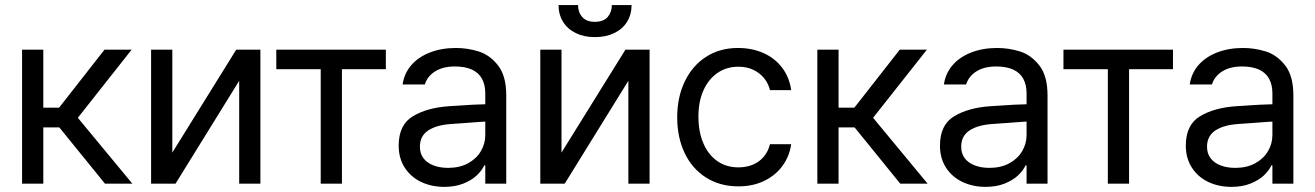

<svg xmlns="http://www.w3.org/2000/svg" viewBox="-20 -727 5207 760"><path d="M67.4 -530.3H151.4V-300.8H213.9L393.6 -530.3H501L288.1 -260.7L503.9 0H395.5L214.8 -222.7H151.4V0H67.4Z M915 -530.3H1010.7V0H926.8V-407.2L674.8 0H578.1V-530.3H662.1V-123Z M1073.7 -530.3H1507.3V-453.1H1333.5V0H1249.5V-453.1H1073.7Z M1822.8 -240.2 1767.1 -236.3Q1707.5 -232.4 1674.8 -210.4Q1642.1 -188.5 1642.1 -146.5Q1642.1 -119.1 1656.2 -100.6Q1670.4 -82 1695.8 -72.3Q1721.2 -62.5 1753.4 -62.5Q1799.3 -62.5 1832.5 -80.6Q1865.7 -98.6 1883.3 -128.4Q1900.9 -158.2 1900.9 -192.4V-357.4Q1900.9 -391.6 1887.7 -415.5Q1874.5 -439.5 1847.7 -451.7Q1820.8 -463.9 1780.8 -463.9Q1732.9 -463.9 1702.1 -444.3Q1671.4 -424.8 1661.6 -392.6H1573.7Q1579.6 -435.5 1607.4 -468.3Q1635.3 -501 1681.2 -519Q1727.1 -537.1 1784.7 -537.1Q1830.6 -537.1 1874.5 -523.4Q1918.5 -509.8 1951.2 -468.3Q1983.9 -426.8 1983.9 -349.6V0H1900.9V-72.3H1897Q1887.2 -51.8 1867.2 -32.7Q1847.2 -13.7 1814.5 -0.5Q1781.7 12.7 1738.8 12.7Q1688 12.7 1647 -6.8Q1606 -26.4 1582 -63.5Q1558.1 -100.6 1558.1 -150.4Q1558.1 -233.4 1614.7 -267.1Q1671.4 -300.8 1757.3 -306.6Q1767.1 -307.6 1851.1 -312.5L1906.7 -314.5L1907.7 -246.1Q1898.9 -246.1 1822.8 -240.2Z M2455.6 -530.3H2551.3V0H2467.3V-407.2L2215.3 0H2118.7V-530.3H2202.6V-123ZM2334.5 -580.1Q2291.5 -580.1 2258.8 -596.2Q2226.1 -612.3 2208.5 -641.1Q2190.9 -669.9 2190.9 -707H2268.1Q2268.1 -678.7 2284.7 -659.7Q2301.3 -640.6 2334.5 -640.6Q2368.7 -640.6 2385.3 -659.7Q2401.9 -678.7 2401.9 -707H2480Q2480 -669.9 2462.4 -641.1Q2444.8 -612.3 2411.6 -596.2Q2378.4 -580.1 2334.5 -580.1Z M2660.6 -262.7Q2660.6 -342.8 2690.9 -405.3Q2721.2 -467.8 2775.4 -502.4Q2829.6 -537.1 2900.9 -537.1Q2957.5 -537.1 3002.9 -516.6Q3048.3 -496.1 3076.7 -458Q3105 -419.9 3111.8 -370.1H3027.8Q3022 -395.5 3005.4 -416.5Q2988.8 -437.5 2962.9 -450.2Q2937 -462.9 2902.8 -462.9Q2856 -462.9 2820.3 -438.5Q2784.7 -414.1 2764.6 -369.6Q2744.6 -325.2 2744.6 -265.6Q2744.6 -205.1 2764.2 -159.7Q2783.7 -114.3 2819.3 -89.4Q2855 -64.5 2902.8 -64.5Q2934.1 -64.5 2960 -75.2Q2985.8 -85.9 3003.4 -106.9Q3021 -127.9 3027.8 -156.2H3111.8Q3105 -108.4 3077.6 -70.8Q3050.3 -33.2 3005.4 -11.2Q2960.4 10.7 2902.8 10.7Q2829.6 10.7 2774.4 -24.4Q2719.2 -59.6 2689.9 -121.6Q2660.6 -183.6 2660.6 -262.7Z M3215.3 -530.3H3299.3V-300.8H3361.8L3541.5 -530.3H3648.9L3436 -260.7L3651.9 0H3543.5L3362.8 -222.7H3299.3V0H3215.3Z M3965.3 -240.2 3909.7 -236.3Q3850.1 -232.4 3817.4 -210.4Q3784.7 -188.5 3784.7 -146.5Q3784.7 -119.1 3798.8 -100.6Q3813 -82 3838.4 -72.3Q3863.8 -62.5 3896 -62.5Q3941.9 -62.5 3975.1 -80.6Q4008.3 -98.6 4025.9 -128.4Q4043.5 -158.2 4043.5 -192.4V-357.4Q4043.5 -391.6 4030.3 -415.5Q4017.1 -439.5 3990.2 -451.7Q3963.4 -463.9 3923.3 -463.9Q3875.5 -463.9 3844.7 -444.3Q3814 -424.8 3804.2 -392.6H3716.3Q3722.2 -435.5 3750 -468.3Q3777.8 -501 3823.7 -519Q3869.6 -537.1 3927.2 -537.1Q3973.1 -537.1 4017.1 -523.4Q4061 -509.8 4093.8 -468.3Q4126.5 -426.8 4126.5 -349.6V0H4043.5V-72.3H4039.6Q4029.8 -51.8 4009.8 -32.7Q3989.7 -13.7 3957 -0.5Q3924.3 12.7 3881.3 12.7Q3830.6 12.7 3789.6 -6.8Q3748.5 -26.4 3724.6 -63.5Q3700.7 -100.6 3700.7 -150.4Q3700.7 -233.4 3757.3 -267.1Q3814 -300.8 3899.9 -306.6Q3909.7 -307.6 3993.7 -312.5L4049.3 -314.5L4050.3 -246.1Q4041.5 -246.1 3965.3 -240.2Z M4189.5 -530.3H4623V-453.1H4449.2V0H4365.2V-453.1H4189.5Z M4938.5 -240.2 4882.8 -236.3Q4823.2 -232.4 4790.5 -210.4Q4757.8 -188.5 4757.8 -146.5Q4757.8 -119.1 4772 -100.6Q4786.1 -82 4811.5 -72.3Q4836.9 -62.5 4869.1 -62.5Q4915 -62.5 4948.2 -80.6Q4981.4 -98.6 4999 -128.4Q5016.6 -158.2 5016.6 -192.4V-357.4Q5016.6 -391.6 5003.4 -415.5Q4990.2 -439.5 4963.4 -451.7Q4936.5 -463.9 4896.5 -463.9Q4848.6 -463.9 4817.9 -444.3Q4787.1 -424.8 4777.3 -392.6H4689.5Q4695.3 -435.5 4723.1 -468.3Q4751 -501 4796.9 -519Q4842.8 -537.1 4900.4 -537.1Q4946.3 -537.1 4990.2 -523.4Q5034.2 -509.8 5066.9 -468.3Q5099.6 -426.8 5099.6 -349.6V0H5016.6V-72.3H5012.7Q5002.9 -51.8 4982.9 -32.7Q4962.9 -13.7 4930.2 -0.5Q4897.5 12.7 4854.5 12.7Q4803.7 12.7 4762.7 -6.8Q4721.7 -26.4 4697.8 -63.5Q4673.8 -100.6 4673.8 -150.4Q4673.8 -233.4 4730.5 -267.1Q4787.1 -300.8 4873 -306.6Q4882.8 -307.6 4966.8 -312.5L5022.5 -314.5L5023.4 -246.1Q5014.6 -246.1 4938.5 -240.2Z"/></svg>

Font: Pretendard GOV Variable
Style: Regular
Weight: 400
Designer: Base glyphs from Inter by Rasmus Andersson; Hangul glyphs from Noto Sans CJK(Source Han Sans) by Jang Soo-young and Kang
Foundry: Kil Hyung-jin
Version: Version 1.307;Glyphs 3.2 (3192)